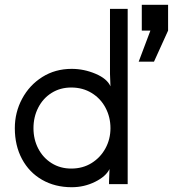

<svg xmlns="http://www.w3.org/2000/svg" viewBox="-20 -770 723 803"><path d="M120 -234Q120 -187 140 -148.5Q160 -110 196 -87.5Q232 -65 278 -65Q326 -65 363 -88Q400 -111 421 -149.5Q442 -188 442 -234Q442 -280 421.5 -319Q401 -358 363.5 -381Q326 -404 278 -404Q232 -404 196 -381.5Q160 -359 140 -320Q120 -281 120 -234ZM42 -234Q42 -300 72.5 -357Q103 -414 157 -448Q211 -482 280 -482Q331 -482 379.5 -461.5Q428 -441 442 -409L440 -461V-733H514V0H436V-11L438 -63Q423 -32 377.5 -9.5Q332 13 280 13Q210 13 156 -18Q102 -49 72 -105Q42 -161 42 -234ZM683 -750V-642L624 -512H560L609 -642H573V-750Z"/></svg>

Font: Kreadon
Style: Regular
Weight: 400
Designer: kohakuno
Foundry: StudioGnu
Version: Version 1.000;Glyphs 3.1.2 (3151)